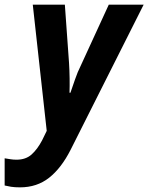

<svg xmlns="http://www.w3.org/2000/svg" viewBox="-82 -566 638 826"><path d="M4 240Q-19 240 -34.5 237.5Q-50 235 -62 232V115Q-49 117 -37 119Q-25 121 -11 121Q29 121 54 98.5Q79 76 99 38L119 -3L59 -546H197L215 -295Q217 -264 217.5 -229Q218 -194 217 -167H221Q230 -192 240.5 -223.5Q251 -255 267 -287L386 -546H536L222 78Q182 157 129.5 198.5Q77 240 4 240Z"/></svg>

Font: Noto Sans SemiCondensed
Style: Bold Italic
Weight: 700
Width: 4
Italic angle: -12°
Designer: Monotype Design Team
Foundry: Monotype Imaging Inc.
Version: Version 2.013; ttfautohint (v1.8.4.7-5d5b)